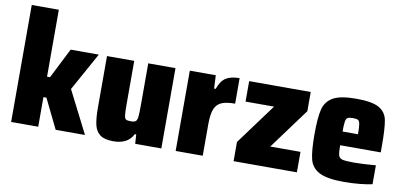

<svg xmlns="http://www.w3.org/2000/svg" viewBox="-70 -968 2531 1201"><g transform="rotate(10 1195.5 -367.5)"><path d="M46 0V-743H218V-318H237L334 -510H513L379 -268L515 0H329L237 -188H218V0Z M565 -183V-510H738V-239Q738 -184 740.5 -164.5Q743 -145 751 -139.5Q759 -134 781 -134Q804 -134 813 -141Q822 -148 824.5 -169.5Q827 -191 827 -247V-510H1000V0H834L830 -59H821Q788 8 696 8Q640 8 612 -12.5Q584 -33 574.5 -73Q565 -113 565 -183Z M1091 -510H1256L1260 -426H1270Q1288 -478 1319.5 -498Q1351 -518 1406 -518V-356Q1352 -356 1321.5 -343.5Q1291 -331 1277 -298Q1263 -265 1263 -201V0H1091Z M1459 0V-122L1649 -380H1468V-510H1859V-388L1669 -130H1861V0Z M2356 -214H2098Q2098 -167 2103.5 -149.5Q2109 -132 2129 -127Q2149 -122 2203 -122Q2258 -122 2340 -129V-9Q2312 -2 2261.5 3Q2211 8 2162 8Q2053 8 2003.5 -18Q1954 -44 1941 -96Q1928 -148 1928 -254Q1928 -359 1941 -412Q1954 -465 2000.5 -491.5Q2047 -518 2147 -518Q2249 -518 2292.5 -493Q2336 -468 2346 -418.5Q2356 -369 2356 -254ZM2098 -301H2196Q2196 -347 2192.5 -366Q2189 -385 2180 -390Q2171 -395 2147 -395Q2124 -395 2114.5 -389.5Q2105 -384 2101.5 -365.5Q2098 -347 2098 -301Z"/></g></svg>

Font: Saira Semi Condensed ExtraBold
Style: Regular
Weight: 800
Width: 4
Designer: Hector Gatti with collaboration of the Omnibus-Type team
Foundry: Omnibus-Type
Version: Version 1.001; ttfautohint (v1.8)